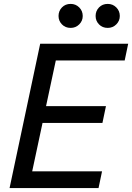

<svg xmlns="http://www.w3.org/2000/svg" viewBox="-20 -964 677 984"><path d="M532 -821Q505 -821 487.5 -839Q470 -857 470 -882Q470 -908 487.5 -926Q505 -944 532 -944Q558 -944 576 -926Q594 -908 594 -882Q594 -857 576 -839Q558 -821 532 -821ZM342 -821Q315 -821 297.5 -839Q280 -857 280 -882Q280 -908 297.5 -926Q315 -944 342 -944Q368 -944 386 -926Q404 -908 404 -882Q404 -857 386 -839Q368 -821 342 -821ZM29 0 186 -740H637L619 -654H266L216 -420H523L505 -334H198L145 -86H503L485 0Z"/></svg>

Font: Be Vietnam Pro
Style: Italic
Weight: 400
Italic angle: -12°
Designer: Lam Bao, Tony Le, Vietanh Nguyen
Foundry: Yellow Type Foundry
Version: Version 1.002; ttfautohint (v1.8.3)